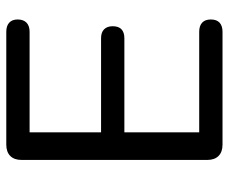

<svg xmlns="http://www.w3.org/2000/svg" viewBox="-80 -666 745 626"><g transform="rotate(-90 293.0 -352.5)"><path d="M135 0Q111 0 98 -13Q85 -26 85 -50V-655Q85 -679 98 -692Q111 -705 135 -705H503Q522 -705 532.5 -695.5Q543 -686 543 -668Q543 -649 532.5 -639Q522 -629 503 -629H175V-396H482Q501 -396 511 -386Q521 -376 521 -358Q521 -339 511 -329.5Q501 -320 482 -320H175V-76H503Q522 -76 532.5 -66.5Q543 -57 543 -38Q543 -19 532.5 -9.5Q522 0 503 0Z"/></g></svg>

Font: Nunito Medium
Style: Regular
Weight: 500
Designer: Vernon Adams
Foundry: Vernon Adams
Version: Version 3.601